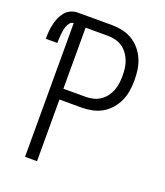

<svg xmlns="http://www.w3.org/2000/svg" viewBox="-153 -827 788 919"><g transform="rotate(20 241.5 -367.5)"><path d="M83 0V-681Q72 -681 64.5 -672Q57 -663 53 -652.5Q49 -642 47 -631Q45 -620 44 -609Q43 -598 42.5 -587Q42 -576 42 -565H-17Q-17 -583 -15.5 -601.5Q-14 -620 -10 -638Q-6 -656 1 -673Q8 -690 19.5 -704.5Q31 -719 48 -727Q65 -735 83 -735H257Q284 -735 310.5 -729.5Q337 -724 360.5 -710.5Q384 -697 402 -676Q420 -655 431 -630Q442 -605 446 -578Q450 -551 450 -524Q450 -497 446 -470Q442 -443 431 -418.5Q420 -394 402 -373Q384 -352 360.5 -338.5Q337 -325 310.5 -319.5Q284 -314 257 -314H144V0ZM144 -369H257Q276 -369 295 -373.5Q314 -378 330 -388.5Q346 -399 358 -414.5Q370 -430 377 -448Q384 -466 386.5 -485.5Q389 -505 389 -524Q389 -544 386.5 -563Q384 -582 377 -600Q370 -618 358 -634Q346 -650 330 -660.5Q314 -671 295 -675.5Q276 -680 257 -680H144Z"/></g></svg>

Font: Iosevka Custom Light
Style: Regular
Weight: 300
Monospace: yes
Designer: Belleve Invis
Foundry: Belleve Invis
Version: Version 27.3.5